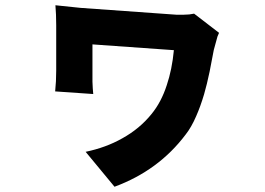

<svg xmlns="http://www.w3.org/2000/svg" viewBox="-20 -604 1009 731"><path d="M416 107 306 -26Q383 -42 445 -77Q512 -114 557 -170Q594 -215 615 -280Q635 -339 642 -413L332 -435V-293Q333 -265 335 -246L190 -256Q194 -294 194 -335V-508Q194 -549 191 -584L287 -574L651 -548H680Q701 -548 719 -552L814 -479L808 -465L794 -414L778 -331Q768 -283 757 -245Q743 -198 727 -162Q709 -120 687 -92Q584 45 416 107Z"/></svg>

Font: Xiangcui Wave Sans Xiangcui Wave Sans
Style: Regular
Weight: 800
Width: 3
Version: Version 0.920;March 28, 2024;FontCreator 14.0.0.2814 64-bit